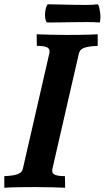

<svg xmlns="http://www.w3.org/2000/svg" viewBox="-50 -873 489 896"><path d="M195 -87Q193 -79 194 -72Q195 -65 201 -60.5Q207 -56 219.5 -53.5Q232 -51 253 -51L254 3Q224 2 188.5 1Q153 0 115 0Q83 0 45.5 0.5Q8 1 -30 3V-51Q-4 -52 12 -55Q28 -58 37.5 -62.5Q47 -67 51 -73Q55 -79 57 -87L180 -623Q182 -631 181 -638Q180 -645 174 -649.5Q168 -654 155.5 -656.5Q143 -659 122 -659L121 -713Q151 -712 186.5 -711Q222 -710 260 -710Q292 -710 330 -710.5Q368 -711 406 -713V-659Q380 -658 363.5 -655Q347 -652 337.5 -647.5Q328 -643 324 -636.5Q320 -630 318 -623ZM172 -853Q197 -853 228 -852Q259 -851 290.5 -850.5Q322 -850 352.5 -850Q383 -850 407 -853Q411 -847 413.5 -836Q416 -825 417.5 -813Q419 -801 418.5 -789Q418 -777 416 -768Q388 -770 356.5 -770Q325 -770 293 -769.5Q261 -769 229 -768.5Q197 -768 169 -768Q165 -772 162.5 -781.5Q160 -791 160 -803Q160 -815 162.5 -828Q165 -841 172 -853Z"/></svg>

Font: Lusitana
Style: Bold Italic
Weight: 700
Designer: Ana Paula Megda
Foundry: Ana Paula Megda
Version: Version 1.000; ttfautohint (v1.1) -l 8 -r 50 -G 200 -x 14 -D